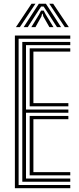

<svg xmlns="http://www.w3.org/2000/svg" viewBox="-20 -986 416 1006"><path d="M58 0V-800H348.2V-783.2H77.5V-16.8H348.2V0ZM135.5 -67.2V-378.5H338.2V-361.5H155V-84.2H348.2V-67.2ZM96.8 -33.8V-766.2H348.2V-749.5H116.2V-412H338.2V-395.2H116.2V-50.5H348.2V-33.8ZM135.5 -429V-732.8H348.2V-715.8H155V-445.8H338.2V-429ZM63.5 -844 145.2 -966.5H165.8L84.2 -844ZM104 -844 183.5 -966.5H220.5L299.8 -844H278.5L225.8 -925.8L208.5 -951.8H195.5L178 -925.5L125.5 -844ZM144.2 -844 184.8 -910.2 195 -930.5H209L219.5 -910.2L260 -844H238.8L207 -899.8L203.5 -914.2H200.5L197 -899.8L165.8 -844ZM319.5 -844 238.2 -966.5H258.5L340.5 -844Z"/></svg>

Font: Big Shoulders Inline Text Thin SemiBold
Style: Regular
Weight: 600
Version: Version 2.002